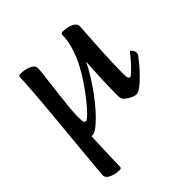

<svg xmlns="http://www.w3.org/2000/svg" viewBox="-203 -673 1066 1066"><g transform="rotate(-45 330.0 -140.0)"><path d="M659.8 -148.3Q659.8 -139.9 654.4 -132.9Q643.6 -118.1 623.3 -93.9Q602.9 -69.8 579 -45.2Q555 -20.5 532.4 -3.8Q509.8 13 493.4 13Q487.8 13 476.6 8.9Q465.4 4.8 452.6 -2.4Q439.8 -9.6 430.4 -18.1Q421 -26.5 418.7 -35.1Q417 -42 416.7 -52.5Q416.4 -63 416.4 -78.1Q416.4 -97 417.2 -126Q418 -155 419.4 -188.3Q420.7 -221.6 422.6 -254.6Q424.5 -287.6 426.2 -314.5Q410.7 -280.8 385.7 -240.3Q360.6 -199.9 331.6 -159.9Q302.5 -119.9 272.4 -85.9Q242.3 -52 215.8 -29.1Q189.4 -6.2 170.1 -0.9Q165.5 0.6 161.5 0.3Q157.5 0 154.5 0Q154.5 3.9 153.6 25Q152.8 46.1 151.6 76Q150.4 105.9 149.2 137.4Q148 168.8 147.3 194.1Q146.6 219.3 146.6 230.8Q146.6 237.9 143.4 241Q140.2 244 130.8 244Q112.9 244 92.9 238.8Q73 233.7 58.9 223.5Q44.9 213.4 44.9 197.9Q44.9 195.2 48.1 159.8Q51.3 124.4 56.5 66.9Q61.7 9.5 68.3 -59.9Q74.9 -129.2 81.6 -200.5Q88.4 -271.9 93.6 -335.9Q98.8 -399.9 102 -446.1Q105.2 -492.3 105.2 -510.1Q105.2 -517.2 108.7 -520.6Q112.3 -524 121.6 -524Q141.9 -524 162.6 -518.8Q183.3 -513.7 197.5 -503.4Q211.6 -493 211.6 -477.2Q211.6 -466.3 208.2 -435.3Q204.8 -404.4 199.6 -362.5Q194.3 -320.6 189.1 -275.8Q183.8 -231 180.4 -192.5Q177 -154 177 -131.3Q177 -97.5 180.2 -88.9Q183.4 -80.2 192.2 -80.2Q200.2 -80.2 222.1 -101.7Q243.9 -123.1 273.2 -159.4Q302.5 -195.7 333.1 -240.7Q363.6 -285.8 388.2 -333Q410.5 -378.7 423.9 -424Q437.3 -469.4 437.3 -509.4Q437.3 -517.2 440.8 -520.6Q444.4 -524 454.4 -524Q473.9 -524 493.5 -518.8Q513 -513.7 526.8 -503.4Q540.6 -493 540.6 -477.2Q540.6 -474.9 538.9 -449.7Q537.2 -424.4 534.7 -385Q532.2 -345.5 529.6 -299.9Q527.1 -254.3 525.4 -209.7Q523.7 -165.1 523.7 -131.3Q523.7 -97.5 526.9 -88.9Q530.1 -80.2 538.2 -80.2Q543.9 -80.2 556.7 -91.8Q569.5 -103.4 584.9 -119.6Q600.2 -135.9 613.4 -151.7Q626.5 -167.6 633 -175.4Q635.9 -178.7 637.6 -180.7Q639.2 -182.7 641.5 -182.7Q646.1 -182.7 653 -171.6Q659.8 -160.6 659.8 -149.3Z"/></g></svg>

Font: Briem Hand Thin
Style: Regular
Weight: 100
Designer: Gunnlaugur SE Briem, Eben Sorkin
Foundry: Sorkin Type Co.
Version: Version 1.003